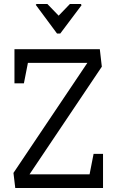

<svg xmlns="http://www.w3.org/2000/svg" viewBox="-20 -936 582 956"><path d="M162 -916H216L272 -858L328 -916H383L386 -910L280 -769H264L158 -912ZM56 0 47 -75 415 -623H119L99 -521H52V-691H477L487 -604L127 -68H426L446 -170H493V0Z"/></svg>

Font: Kreon Light
Style: Regular
Weight: 300
Designer: Julia Petretta
Foundry: Julia Petretta and Eli Heuer
Version: Version 2.002